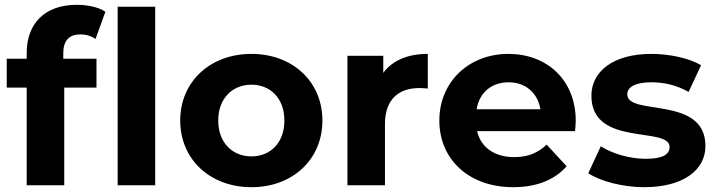

<svg xmlns="http://www.w3.org/2000/svg" viewBox="-20 -770 2976 798"><path d="M314 -627C338 -627 360 -620 377 -608L418 -721C389 -741 343 -750 299 -750C165 -750 91 -671 91 -550V-526H8V-406H91V0H247V-406H381V-526H243V-549C243 -602 268 -627 314 -627ZM469 -742V0H625V-742Z M1025 8C1196 8 1320 -107 1320 -269C1320 -431 1196 -546 1025 -546C854 -546 729 -431 729 -269C729 -107 854 8 1025 8ZM1025 -120C947 -120 887 -176 887 -269C887 -362 947 -418 1025 -418C1103 -418 1162 -362 1162 -269C1162 -176 1103 -120 1025 -120Z M1573 -467V-538H1424V0H1580V-254C1580 -357 1637 -404 1723 -404C1735 -404 1745 -403 1758 -402V-546C1675 -546 1611 -519 1573 -467Z M2373 -267C2373 -440 2251 -546 2093 -546C1929 -546 1806 -430 1806 -269C1806 -109 1927 8 2113 8C2210 8 2285 -22 2335 -79L2252 -169C2215 -134 2174 -117 2117 -117C2035 -117 1978 -158 1963 -225H2370C2371 -238 2373 -255 2373 -267ZM2094 -428C2164 -428 2215 -384 2226 -316H1961C1972 -385 2023 -428 2094 -428Z M2658 8C2819 8 2912 -63 2912 -163C2912 -375 2587 -286 2587 -378C2587 -406 2617 -428 2687 -428C2736 -428 2789 -418 2842 -388L2894 -499C2843 -529 2761 -546 2687 -546C2530 -546 2438 -474 2438 -372C2438 -157 2763 -247 2763 -159C2763 -129 2736 -110 2664 -110C2598 -110 2525 -131 2477 -162L2425 -50C2475 -17 2567 8 2658 8Z"/></svg>

Font: Montserrat Lite
Style: Bold
Weight: 700
Designer: Julieta Ulanovsky
Foundry: Julieta Ulanovsky
Version: Version 7.200;PS 007.200;hotconv 1.0.88;makeotf.lib2.5.64775